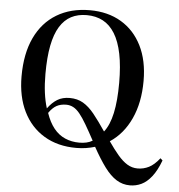

<svg xmlns="http://www.w3.org/2000/svg" viewBox="-60 -794 972 1042"><g transform="rotate(5 425.5 -273.0)"><path d="M686 191Q646 191 612.5 170Q579 149 547.5 106.5Q516 64 480 -1Q457 6 431.5 10Q406 14 378 14Q277 14 203 -30.5Q129 -75 89 -156Q49 -237 49 -348Q49 -471 90 -558Q131 -645 207.5 -691Q284 -737 388 -737Q486 -737 558.5 -694Q631 -651 671 -571Q711 -491 711 -380Q711 -262 670.5 -174Q630 -86 557 -38Q586 4 611.5 34Q637 64 663 80Q689 96 720 96Q752 96 781 81.5Q810 67 839 30L851 41Q830 97 804 130Q778 163 748.5 177Q719 191 686 191ZM392 -16Q413 -16 431 -20Q449 -24 464 -33Q437 -83 416.5 -118Q396 -153 378.5 -174.5Q361 -196 343 -205.5Q325 -215 304 -215Q274 -215 252 -203Q230 -191 210 -162Q227 -112 253 -79.5Q279 -47 314.5 -31.5Q350 -16 392 -16ZM521 -88Q551 -126 565.5 -193Q580 -260 580 -358Q580 -449 566.5 -515.5Q553 -582 526.5 -625Q500 -668 461.5 -688.5Q423 -709 373 -709Q325 -709 288.5 -690Q252 -671 227 -630.5Q202 -590 189.5 -526Q177 -462 177 -371Q177 -316 183 -270Q189 -224 201 -186Q225 -219 253 -236Q281 -253 320 -253Q362 -253 393.5 -234.5Q425 -216 454.5 -179.5Q484 -143 521 -88Z"/></g></svg>

Font: Literata 60pt Medium
Style: Regular
Weight: 500
Designer: Latin by Veronika Burian and Jose Scaglione. Greek by Irene Vlachou. Cyrillic by Vera Evstafieva.
Foundry: TypeTogether
Version: Version 3.103;gftools[0.9.29]